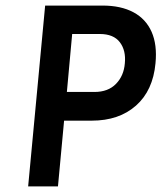

<svg xmlns="http://www.w3.org/2000/svg" viewBox="-20 -669 580 689"><path d="M81 0 142 -649H348Q414 -649 458.8 -625Q503.5 -601 524 -554.8Q544.5 -508.5 538 -442Q529 -344 468 -290Q407 -236 309 -236H210L188 0ZM220 -339H319Q368 -339 396.2 -368Q424.5 -397 428 -442Q432.5 -488 410 -517.5Q387.5 -547 338 -547H239Z"/></svg>

Font: Karla
Style: Bold Italic
Weight: 700
Italic angle: -8°
Designer: Jonathan Pinhorn
Version: Version 2.004;gftools[0.9.33]